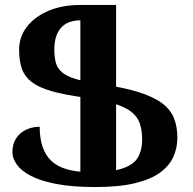

<svg xmlns="http://www.w3.org/2000/svg" viewBox="-20 -744 777 774"><path d="M364 10Q271 10 206.5 -2.5Q142 -15 103.5 -35.5Q65 -56 47.5 -81Q30 -106 30 -130Q30 -164 45.5 -187Q61 -210 86 -221.5Q111 -233 140 -233Q140 -139 188 -94.5Q236 -50 345 -50Q431 -50 475.5 -65.5Q520 -81 536.5 -110Q553 -139 553 -181Q553 -219 543.5 -246.5Q534 -274 509 -293.5Q484 -313 438 -327Q392 -341 319 -351Q238 -362 186.5 -377Q135 -392 107 -414Q79 -436 68 -467.5Q57 -499 57 -544Q57 -595 88 -635.5Q119 -676 174.5 -700Q230 -724 304 -724V-662Q253 -662 226 -632Q199 -602 199 -544Q199 -514 205 -491.5Q211 -469 229.5 -453Q248 -437 285 -425.5Q322 -414 383 -405Q477 -392 537.5 -373Q598 -354 632.5 -328.5Q667 -303 681 -268.5Q695 -234 695 -189Q695 -148 679 -112Q663 -76 625.5 -48.5Q588 -21 524 -5.5Q460 10 364 10ZM304 -724H448V-5H304Z"/></svg>

Font: Noto Serif Armenian
Style: Bold
Weight: 700
Version: Version 2.007